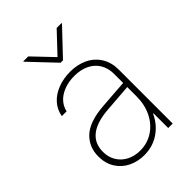

<svg xmlns="http://www.w3.org/2000/svg" viewBox="-219 -836 946 946"><g transform="rotate(-45 254.5 -362.5)"><path d="M240.2 -302.7Q276.9 -305.7 320.6 -308.8Q364.3 -312 394.5 -314V-377.9Q394.5 -417 376.7 -446.8Q358.9 -476.6 325.9 -492.7Q293 -508.8 249 -508.8Q191.4 -508.8 150.1 -483.2Q108.9 -457.5 98.6 -412.1H65.4Q71.8 -450.7 97.4 -479.2Q123 -507.8 162.6 -522.9Q202.1 -538.1 249 -538.1Q299.8 -538.1 339.8 -518.8Q379.9 -499.5 402.8 -462.6Q425.8 -425.8 425.8 -376V0H394.5V-102.5H391.6Q368.2 -50.8 322.3 -19.5Q276.4 11.7 216.8 11.7Q171.9 11.7 134 -6.8Q96.2 -25.4 74 -60.8Q51.8 -96.2 51.8 -144.5Q51.8 -209.5 96.4 -252Q141.1 -294.4 240.2 -302.7ZM218.8 -18.6Q268.1 -18.6 308.3 -44.4Q348.6 -70.3 371.6 -116.5Q394.5 -162.6 394.5 -220.7V-285.6L351.6 -282.2Q264.2 -274.9 249 -274.4Q84 -261.7 84 -144.5Q84 -106.9 101.6 -78.4Q119.1 -49.8 149.9 -34.2Q180.7 -18.6 218.8 -18.6ZM255.9 -632.8 354.5 -737.3H388.7V-734.4L263.7 -602.5H247.1L122.1 -734.4V-737.3H156.2Z"/></g></svg>

Font: Pretendard Thin
Style: Regular
Weight: 100
Designer: Base glyphs from Inter by Rasmus Andersson; Hangeul glyphs from Noto Sans CJK(Source Han Sans) by Jang Soo-young and Kan
Foundry: Kil Hyung-jin
Version: Version 1.309